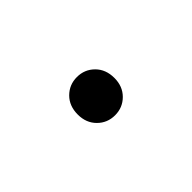

<svg xmlns="http://www.w3.org/2000/svg" viewBox="-0 -725 600 600"><g transform="rotate(-45 300.0 -424.5)"><path d="M300 -340Q266 -340 242.5 -363.5Q219 -387 219 -424Q219 -462 242.5 -485.5Q266 -509 300 -509Q334 -509 357.5 -485.5Q381 -462 381 -424Q381 -387 357.5 -363.5Q334 -340 300 -340Z"/></g></svg>

Font: SauceCodePro NFM
Style: Regular
Weight: 400
Monospace: yes
Designer: Paul D. Hunt, Teo Tuominen
Foundry: Adobe
Version: Version 2.042;hotconv 1.1.0;makeotfexe 2.6.0;Nerd Fonts 3.3.